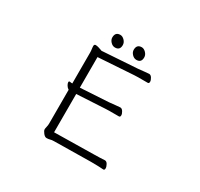

<svg xmlns="http://www.w3.org/2000/svg" viewBox="-172 -1061 1345 1289"><g transform="rotate(30 500.0 -416.0)"><path d="M589 -748Q570 -748 555 -764Q540 -780 540 -798Q540 -840 579 -840Q596 -840 611.5 -824Q627 -808 627 -788Q627 -748 589 -748ZM423 -748Q404 -748 389 -764Q374 -780 374 -798Q374 -840 413 -840Q430 -840 445.5 -824Q461 -808 461 -788Q461 -748 423 -748ZM764 0Q756 -1 729.5 -2Q703 -3 677 -3H661L383 1Q367 1 355.5 4.5Q344 8 329 8Q316 8 302.5 -9Q289 -26 289 -37Q289 -44 292.5 -58Q296 -72 296 -84V-347Q285 -353 276.5 -366.5Q268 -380 268 -390Q268 -398 275 -398H277Q282 -397 286.5 -396.5Q291 -396 296 -396V-604Q296 -620 296 -634.5Q296 -649 294 -661Q293 -669 292.5 -674.5Q292 -680 292 -684Q292 -698 304 -698Q313 -698 325.5 -694.5Q338 -691 347 -687.5Q356 -684 356 -684L628 -702Q651 -704 676.5 -707Q702 -710 711 -710Q724 -710 733.5 -694.5Q743 -679 743 -667Q743 -653 732 -653H690Q675 -653 659 -653Q643 -653 629 -652L354 -634V-397L573 -410Q596 -412 621.5 -415Q647 -418 656 -418Q669 -418 678.5 -402.5Q688 -387 688 -375Q688 -361 677 -361H635Q620 -361 604 -361Q588 -361 574 -360L354 -348V-51L660 -56Q682 -56 705 -57Q728 -58 743 -59H744Q757 -59 766 -43Q775 -27 775 -14Q775 0 765 0Z"/></g></svg>

Font: Moon Stars Kai HW Light
Style: Regular
Weight: 300
Designer: GuiWonder
Version: Version 1.101